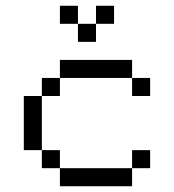

<svg xmlns="http://www.w3.org/2000/svg" viewBox="-20 -645 602 665"><path d="M62.5 -312.5V-125H125V-312.5ZM125 -62.5H187.5V-125H125ZM125 -312.5H187.5V-375H125ZM187.5 0H437.5V-62.5H187.5ZM187.5 -375H437.5V-437.5H187.5ZM187.5 -562.5H250V-625H187.5ZM250 -500H312.5V-562.5H250ZM312.5 -562.5H375V-625H312.5ZM437.5 -62.5H500V-125H437.5ZM437.5 -312.5H500V-375H437.5Z"/></svg>

Font: ChillMoonMono
Style: Regular
Weight: 400
Designer: Warren2060
Foundry: ChillType
Version: Version 1.000;Glyphs 3.1.1 (3135)